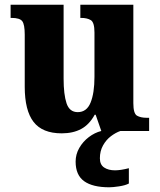

<svg xmlns="http://www.w3.org/2000/svg" viewBox="-20 -556 678 815"><path d="M242 10Q160 10 122.5 -38.5Q85 -87 85 -188V-409Q85 -452 74.5 -466Q64 -480 29 -480H25V-536H250V-222Q250 -155 262.5 -117.5Q275 -80 310 -80Q348 -80 364.5 -120.5Q381 -161 381 -230V-418Q381 -461 365.5 -470.5Q350 -480 324 -480H321V-536H546V-118Q546 -74 561.5 -65Q577 -56 603 -56H613V0H410L386 -69H382Q359 -27 324.5 -8.5Q290 10 242 10ZM444 239Q373 239 337 213Q301 187 301 130Q301 99 316.5 72Q332 45 357 26Q382 7 410 0H491Q471 7 451 22Q431 37 417.5 61Q404 85 404 116Q404 143 422 155Q440 167 468 167Q492 167 527 158V223Q512 231 485.5 235Q459 239 444 239Z"/></svg>

Font: Noto Serif Thai SemiCondensed ExtraBold
Style: Regular
Weight: 800
Width: 4
Designer: Monotype Design Team
Foundry: Monotype Imaging Inc.
Version: Version 2.002; ttfautohint (v1.8.4.7-5d5b)